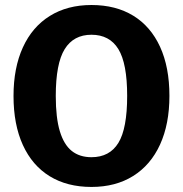

<svg xmlns="http://www.w3.org/2000/svg" viewBox="-20 -730 731 767"><path d="M345.4 -710Q442.6 -710 512.3 -667.3Q582 -624.6 619.4 -543.1Q656.8 -461.6 656.8 -347Q656.8 -234.4 619.4 -152.6Q582 -70.8 512 -27Q442 16.8 345.4 16.8Q248.2 16.8 178.5 -26Q108.8 -68.8 71.4 -150.6Q34 -232.4 34 -346.6Q34 -458.8 71.4 -540.7Q108.8 -622.6 179 -666.3Q249.2 -710 345.4 -710ZM345.4 -591.2Q274 -591.2 238.4 -533.7Q202.8 -476.2 202.8 -346.6Q202.8 -259.2 219.1 -205.5Q235.4 -151.8 266.8 -126.9Q298.2 -102 345.4 -102Q417.8 -102 452.9 -159.2Q488 -216.4 488 -347Q488 -476.6 452.8 -533.9Q417.6 -591.2 345.4 -591.2Z"/></svg>

Font: Firava
Style: Regular
Weight: 400
Designer: Carrois Corporate & Edenspiekermann AG
Foundry: Greg Finn Gibson
Version: Version 5.000